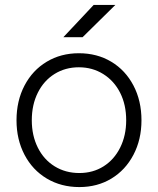

<svg xmlns="http://www.w3.org/2000/svg" viewBox="-20 -747 641 779"><path d="M47 -259Q47 -338 79.5 -400Q112 -462 169.5 -496.5Q227 -531 300 -531Q374 -531 431.5 -496.5Q489 -462 521.5 -400Q554 -338 554 -259Q554 -181 521.5 -119Q489 -57 432 -22.5Q375 12 302 12Q228 12 170 -22.5Q112 -57 79.5 -119Q47 -181 47 -259ZM492 -259Q492 -322 467.5 -370.5Q443 -419 399 -446.5Q355 -474 300 -474Q245 -474 201.5 -447Q158 -420 133.5 -371Q109 -322 109 -259Q109 -197 133.5 -148Q158 -99 202 -72Q246 -45 302 -45Q357 -45 400 -72Q443 -99 467.5 -148Q492 -197 492 -259ZM360 -727H448L315 -596H237Z"/></svg>

Font: 寒蝉端黑体 Light
Style: Regular
Weight: 300
Designer: ChillDuanSans {Warren2060}; 
Source Han Sans {Ryoko NISHIZUKA 西塚涼子 (kana, bopomofo & ideographs); Paul D. Hunt (Latin, G
Foundry: ChillType&Adobe
Version: Version 1.300;Glyphs 3.3 (3306)